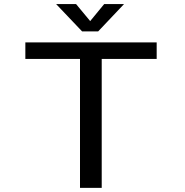

<svg xmlns="http://www.w3.org/2000/svg" viewBox="-20 -904 890 924"><path d="M577 -884.5 452.5 -753H375L250 -884.5H346L414 -802.5L481.5 -884.5ZM734 -700V-620.5H469.5V0H365V-620.5H102V-700Z"/></svg>

Font: League Mono Wide
Style: Regular
Weight: 400
Width: 8
Designer: Tyler Finck
Foundry: The League of Moveable Type / Tyler Finck
Version: Version 2.210